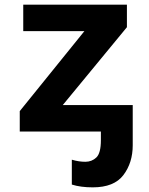

<svg xmlns="http://www.w3.org/2000/svg" viewBox="-20 -566 640 826"><path d="M379 240Q471 240 511 187Q551 134 551 59V-114H250L526 -449V-546H80V-432H343L65 -88V0H414V37Q414 93 394.5 111.5Q375 130 347 130Q319 130 289 121V228Q327 240 379 240Z"/></svg>

Font: Noto Sans Mono UI
Style: Bold
Weight: 700
Designer: Monotype Design team
Foundry: Monotype Imaging Inc.
Version: 1.000